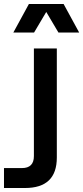

<svg xmlns="http://www.w3.org/2000/svg" viewBox="-72 -743 417 963"><path d="M-52 200H53C160 200 213 149 213 47V-500H98V40C98 80 78 100 38 100H-52ZM-5 -580H99L160 -683L221 -580H325L247 -723H73Z"/></svg>

Font: Uncut Sans Semibold
Style: Regular
Weight: 600
Designer: Kasper Nordkvist
Foundry: UNCUT.wtf
Version: Version 1.304;Glyphs 3.2 (3246)